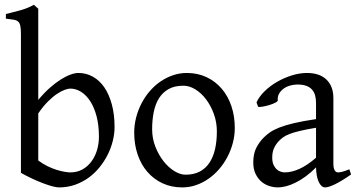

<svg xmlns="http://www.w3.org/2000/svg" viewBox="-20 -777 1510 811"><path d="M463.9 -240.2Q463.9 -211.9 456.5 -182.1Q449.2 -152.3 435.1 -124Q420.9 -95.7 400.4 -70.3Q379.9 -44.9 353.8 -26.1Q327.6 -7.3 296.4 3.7Q265.1 14.6 229 14.6Q219.7 14.6 203.4 10.5Q187 6.3 165.8 -1.5Q144.5 -9.3 119.6 -20.8Q94.7 -32.2 68.4 -46.9V-632.8Q68.4 -655.3 65.9 -667.5Q63.5 -679.7 56.6 -685.8Q49.8 -691.9 37.4 -693.8Q24.9 -695.8 4.9 -698.2V-717.8Q37.1 -725.6 66.4 -733.6Q95.7 -741.7 123.5 -756.8L128.4 -752Q131.3 -749 134.3 -746.6Q137.7 -743.7 141.6 -740.2V-355Q166 -384.3 190.2 -405.8Q214.4 -427.2 236.6 -441.2Q258.8 -455.1 277.8 -461.9Q296.9 -468.8 311 -468.8Q344.2 -468.8 372.3 -453.1Q400.4 -437.5 420.7 -408Q440.9 -378.4 452.4 -335.9Q463.9 -293.5 463.9 -240.2ZM397.9 -199.2Q397.9 -248 387.9 -285.9Q377.9 -323.7 361.1 -349.6Q344.2 -375.5 322.3 -389.2Q300.3 -402.8 276.9 -402.8Q268.1 -402.8 253.7 -397.7Q239.3 -392.6 221.2 -380.6Q203.1 -368.7 182.6 -348.4Q162.1 -328.1 141.6 -297.9V-99.1Q161.1 -84.5 181.4 -74.7Q201.7 -64.9 220 -59.3Q238.3 -53.7 253.2 -51.3Q268.1 -48.8 276.9 -48.8Q306.6 -48.8 329.1 -61.8Q351.6 -74.7 366.9 -95.9Q382.3 -117.2 390.1 -144Q397.9 -170.9 397.9 -199.2Z M896 -222.2Q896 -260.7 883.3 -295.7Q870.6 -330.6 850.6 -357.2Q830.6 -383.8 805.2 -399.4Q779.8 -415 754.9 -415Q717.8 -415 692.4 -400.9Q667 -386.7 651.6 -362.1Q636.2 -337.4 629.4 -303.7Q622.6 -270 622.6 -231Q622.6 -192.4 636.2 -157.5Q649.9 -122.6 670.7 -96.2Q691.4 -69.8 716.3 -54.4Q741.2 -39.1 763.7 -39.1Q798.3 -39.1 823.2 -52Q848.1 -64.9 864.3 -88.9Q880.4 -112.8 888.2 -146.5Q896 -180.2 896 -222.2ZM971.7 -236.8Q971.7 -204.1 963.4 -172.9Q955.1 -141.6 940.4 -113.8Q925.8 -85.9 905.3 -62.3Q884.8 -38.6 860.1 -21.5Q835.4 -4.4 807.6 5.1Q779.8 14.6 750 14.6Q703.6 14.6 666.3 -2.9Q628.9 -20.5 602.3 -51.3Q575.7 -82 561.3 -124.5Q546.9 -167 546.9 -216.8Q546.9 -249 554.9 -280.3Q563 -311.5 577.4 -339.6Q591.8 -367.7 612.1 -391.4Q632.3 -415 657 -432.1Q681.6 -449.2 710.2 -459Q738.8 -468.8 769 -468.8Q814.9 -468.8 852.3 -451.2Q889.6 -433.6 916.3 -402.6Q942.9 -371.6 957.3 -329.1Q971.7 -286.6 971.7 -236.8Z M1182.6 -48.8Q1211.9 -48.8 1244.9 -63.7Q1277.8 -78.6 1314.9 -110.8V-237.3Q1273.9 -230.5 1247.3 -224.1Q1220.7 -217.8 1203.6 -211.2Q1186.5 -204.6 1176.3 -197.3Q1166 -189.9 1158.2 -181.6Q1145.5 -168.5 1137.7 -151.6Q1129.9 -134.8 1129.9 -111.8Q1129.9 -92.3 1135.7 -80.1Q1141.6 -67.9 1149.9 -60.8Q1158.2 -53.7 1167.2 -51.3Q1176.3 -48.8 1182.6 -48.8ZM1462.9 -40Q1421.4 -11.2 1394.3 1.7Q1367.2 14.6 1353.5 14.6Q1337.4 14.6 1326.7 -7.8Q1315.9 -30.3 1314.9 -69.8Q1293 -47.9 1271 -31.7Q1249 -15.6 1228 -5.4Q1207 4.9 1188.2 9.8Q1169.4 14.6 1153.8 14.6Q1136.2 14.6 1117.7 8.8Q1099.1 2.9 1084.2 -9.8Q1069.3 -22.5 1059.6 -42.5Q1049.8 -62.5 1049.8 -90.8Q1049.8 -127.9 1062.7 -152.8Q1075.7 -177.7 1093.8 -195.8Q1105.5 -207.5 1120.4 -218Q1135.3 -228.5 1159.9 -238.3Q1184.6 -248 1221.7 -256.8Q1258.8 -265.6 1314.9 -273.9V-342.8Q1314.9 -359.4 1311 -373.8Q1307.1 -388.2 1297.9 -398.7Q1288.6 -409.2 1272.7 -414.8Q1256.8 -420.4 1232.9 -419.9Q1217.3 -419.4 1202.1 -414.6Q1187 -409.7 1175.8 -400.9Q1164.6 -392.1 1158.2 -380.1Q1151.9 -368.2 1153.3 -353.5Q1153.8 -349.1 1143.3 -343.5Q1132.8 -337.9 1118.4 -333.5Q1104 -329.1 1090.1 -326.7Q1076.2 -324.2 1070.3 -325.7L1063.5 -344.7Q1074.7 -369.1 1097.7 -391.6Q1120.6 -414.1 1150.1 -431.2Q1179.7 -448.2 1212.6 -458.5Q1245.6 -468.8 1276.4 -468.8Q1330.1 -468.8 1359.1 -440.7Q1388.2 -412.6 1388.2 -362.3V-86.9Q1388.2 -66.4 1393.6 -57.6Q1398.9 -48.8 1407.7 -48.8Q1414.6 -48.8 1425.3 -51.3Q1436 -53.7 1455.6 -62Z"/></svg>

Font: Gentium Plus CyrE
Style: Regular
Weight: 400
Designer: J. Victor Gaultney, Annie Olsen, Iska Routamaa, Becca Hirsbrunner
Foundry: SIL International
Version: Version 5.000